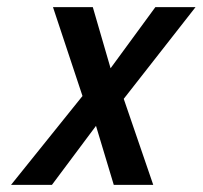

<svg xmlns="http://www.w3.org/2000/svg" viewBox="-20 -520 570 540"><path d="M212 -250 129 -500H241L291 -328L417 -500H530L328 -242L411 0H300L250 -166L126 0H11Z"/></svg>

Font: Cairo SemiBold
Style: Italic
Weight: 600
Italic angle: -13°
Designer: Mohamed Gaber, Accademia di Belle Arti di Urbino and others
Foundry: Kief Type Foundry, Accademia di Belle Arti di Urbino and others
Version: Version 3.011